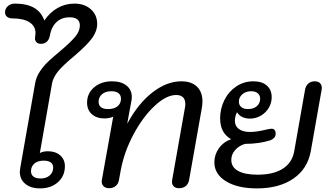

<svg xmlns="http://www.w3.org/2000/svg" viewBox="-20 -1035 1815 1065"><path d="M90 -82Q90 -88 92 -102L175 -574Q181 -609 202.5 -640.5Q224 -672 250 -696Q276 -720 320 -757Q371 -800 397 -831Q423 -862 423 -894Q423 -939 366 -939Q321 -939 292.5 -911.5Q264 -884 256 -835Q252 -815 239.5 -803.5Q227 -792 207 -792Q191 -792 182.5 -800.5Q174 -809 174 -823L177 -851Q177 -890 143.5 -911.5Q110 -933 49 -933Q30 -933 19 -942Q8 -951 8 -966Q8 -987 23.5 -1001Q39 -1015 63 -1015Q128 -1015 168.5 -992Q209 -969 226 -921Q256 -966 299 -990.5Q342 -1015 393 -1015Q449 -1015 484 -983.5Q519 -952 519 -903Q519 -863 492 -825Q465 -787 395 -727Q324 -668 299.5 -636Q275 -604 269 -574L201 -186Q218 -196 246 -196Q288 -196 314 -173Q340 -150 340 -113Q340 -59 301.5 -24.5Q263 10 202 10Q151 10 120.5 -15Q90 -40 90 -82ZM275 -106Q275 -124 261.5 -134Q248 -144 223 -144Q190 -144 171 -128Q152 -112 152 -85Q152 -66 165.5 -55.5Q179 -45 205 -45Q237 -45 256 -62Q275 -79 275 -106Z M544 -29 545 -37 608 -388Q601 -384 587 -381Q573 -378 560 -378Q516 -378 489.5 -401.5Q463 -425 463 -466Q463 -517 502 -550.5Q541 -584 602 -584Q652 -584 681.5 -560.5Q711 -537 711 -498Q711 -484 709 -476L686 -351H687Q748 -463 827 -523.5Q906 -584 986 -584Q1042 -584 1072.5 -554.5Q1103 -525 1103 -472Q1103 -454 1099 -433L1029 -37Q1025 -15 1010.5 -3Q996 9 973 9Q955 9 944.5 -0.5Q934 -10 934 -26Q934 -33 935 -37L1005 -433Q1008 -445 1008 -457Q1008 -508 957 -508Q902 -508 837 -447Q772 -386 720.5 -289.5Q669 -193 650 -92L640 -37Q636 -15 621.5 -3Q607 9 585 9Q566 9 555 -1.5Q544 -12 544 -29ZM651 -487Q651 -507 637.5 -518Q624 -529 598 -529Q565 -529 546 -512.5Q527 -496 527 -471Q527 -430 580 -430Q613 -430 632 -445.5Q651 -461 651 -487Z M1169 -135Q1169 -176 1193.5 -211.5Q1218 -247 1262 -263Q1201 -297 1201 -379Q1201 -432 1224.5 -479.5Q1248 -527 1290.5 -555.5Q1333 -584 1385 -584Q1433 -584 1460 -560.5Q1487 -537 1487 -496Q1487 -464 1471 -437Q1455 -410 1427 -393.5Q1399 -377 1365 -377Q1344 -377 1325 -385.5Q1306 -394 1296 -411H1294Q1283 -390 1283 -364Q1283 -336 1305 -319.5Q1327 -303 1367 -303Q1404 -303 1456 -316Q1479 -321 1487 -321Q1497 -321 1503 -314Q1509 -307 1509 -295Q1509 -280 1501.5 -271.5Q1494 -263 1480 -257Q1418 -237 1340 -237Q1307 -228 1285 -203.5Q1263 -179 1263 -148Q1263 -108 1300.5 -87Q1338 -66 1409 -66Q1497 -66 1549 -99.5Q1601 -133 1612 -196L1672 -537Q1676 -559 1690 -571.5Q1704 -584 1726 -584Q1745 -584 1755 -574Q1765 -564 1765 -547L1764 -537L1704 -197Q1686 -98 1607 -44Q1528 10 1405 10Q1298 10 1233.5 -29.5Q1169 -69 1169 -135ZM1423 -487Q1423 -506 1410 -517.5Q1397 -529 1373 -529Q1343 -529 1324 -512Q1305 -495 1305 -472Q1305 -452 1318.5 -441Q1332 -430 1356 -430Q1386 -430 1404.5 -446Q1423 -462 1423 -487Z"/></svg>

Font: Kodchasan Medium
Style: Italic
Weight: 500
Italic angle: -10°
Version: Version 1.000; ttfautohint (v1.6)